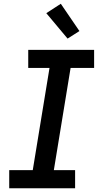

<svg xmlns="http://www.w3.org/2000/svg" viewBox="-20 -1000 540 1020"><path d="M29 0V-96H154L243 -639H130V-735H480V-639H355L266 -96H379V0ZM339 -795 226 -930 303 -980 402 -835Z"/></svg>

Font: Iosevka SS18
Style: Bold Italic
Weight: 700
Italic angle: -9°
Monospace: yes
Designer: Belleve Invis
Foundry: Belleve Invis
Version: Version 25.1.1; ttfautohint (v1.8.4)